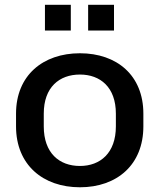

<svg xmlns="http://www.w3.org/2000/svg" viewBox="-20 -771 663 801"><path d="M313.5 10.3C467.8 10.3 578.1 -83.5 578.1 -243.7V-296.9C578.1 -456.5 467.8 -548.8 313.5 -548.8C159.2 -548.8 46.9 -456.5 46.9 -296.9V-243.7C46.9 -83.5 159.2 10.3 313.5 10.3ZM313.5 -78.6C227.5 -78.6 162.6 -132.3 162.6 -243.7V-296.9C162.6 -407.2 227.5 -460 313.5 -460C398.4 -460 463.4 -407.2 463.4 -296.9V-243.7C463.4 -132.8 398.4 -78.6 313.5 -78.6ZM455.6 -643.6V-751H347.7V-643.6ZM275.4 -643.6V-751H167.5V-643.6Z"/></svg>

Font: Winston Medium
Style: Regular
Weight: 500
Designer: Vernon Adams, Kim Jin-seong, David Berlow, Cristiano Sobral
Foundry: The Winston Project Authors
Version: Version 3.004